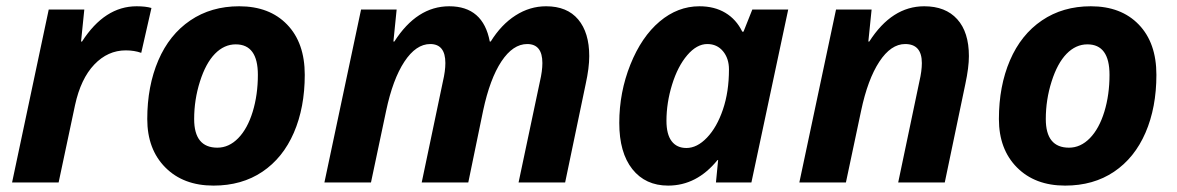

<svg xmlns="http://www.w3.org/2000/svg" viewBox="-20 -576 3714 606"><path d="M411.1 -556.2Q439.9 -556.2 458 -550.8L425.8 -409.2Q403.8 -417 377 -417Q320.3 -417 277.6 -372.3Q234.9 -327.6 216.8 -244.1L165 0H18.1L133.8 -545.9H246.1L235.8 -444.8H238.8Q310.5 -556.2 411.1 -556.2Z M793.9 -339.8Q793.9 -436 724.1 -436Q687.5 -436 658.4 -406.2Q629.4 -376.5 611.1 -318.8Q592.8 -261.2 592.8 -200.2Q592.8 -109.9 666 -109.9Q702.6 -109.9 731.9 -139.9Q761.2 -169.9 777.6 -223.4Q793.9 -276.9 793.9 -339.8ZM941.9 -339.8Q941.9 -236.8 907.5 -157.2Q873 -77.6 808.1 -33.9Q743.2 9.8 653.8 9.8Q558.6 9.8 501.7 -47.6Q444.8 -105 444.8 -200.2Q444.8 -304.2 479.7 -385.5Q514.6 -466.8 580.6 -511.5Q646.5 -556.2 734.9 -556.2Q830.6 -556.2 886.2 -498.5Q941.9 -440.9 941.9 -339.8Z M1397.9 -556.2Q1504.9 -556.2 1525.9 -444.8H1528.8Q1562 -498.5 1607.2 -527.3Q1652.3 -556.2 1703.6 -556.2Q1770 -556.2 1804.9 -514.6Q1839.8 -473.1 1839.8 -398.9Q1839.8 -361.8 1828.6 -311L1763.7 0H1616.7L1684.1 -318.8Q1691.9 -352.1 1691.9 -377Q1691.9 -437 1644 -437Q1599.1 -437 1562.7 -382.3Q1526.4 -327.6 1504.9 -227.1L1458 0H1311L1377.9 -318.8Q1385.7 -352.1 1385.7 -377Q1385.7 -437 1337.9 -437Q1293 -437 1256.3 -381.3Q1219.7 -325.7 1198.7 -226.1L1150.9 0H1003.9L1119.6 -545.9H1231.9L1221.7 -444.8H1224.6Q1295.9 -556.2 1397.9 -556.2Z M2088.9 9.8Q2017.1 9.8 1975.8 -42.2Q1934.6 -94.2 1934.6 -188Q1934.6 -284.7 1969.7 -372.3Q2004.9 -460 2062 -508.1Q2119.1 -556.2 2187.5 -556.2Q2234.9 -556.2 2269.3 -535.6Q2303.7 -515.1 2322.8 -476.1H2326.7L2354.5 -545.9H2467.8L2351.6 0H2239.7L2246.6 -70.8H2244.6Q2179.2 9.8 2088.9 9.8ZM2146.5 -108.9Q2180.2 -108.9 2211.4 -141.6Q2242.7 -174.3 2261.7 -230.2Q2280.8 -286.1 2280.8 -356.9Q2280.8 -391.6 2262 -414.3Q2243.2 -437 2212.4 -437Q2179.2 -437 2149.2 -401.9Q2119.1 -366.7 2101.3 -309.1Q2083.5 -251.5 2083.5 -194.8Q2083.5 -151.9 2099.9 -130.4Q2116.2 -108.9 2146.5 -108.9Z M2961.9 0H2814.9L2881.8 -318.8Q2889.6 -352.1 2889.6 -377Q2889.6 -437 2836.9 -437Q2792 -437 2755.4 -381.3Q2718.8 -325.7 2697.8 -226.1L2649.9 0H2502.9L2618.7 -545.9H2731L2720.7 -444.8H2723.6Q2794.9 -556.2 2897 -556.2Q2964.4 -556.2 3001.2 -515.4Q3038.1 -474.6 3038.1 -398.9Q3038.1 -363.3 3026.9 -311Z M3481.9 -339.8Q3481.9 -436 3412.1 -436Q3375.5 -436 3346.4 -406.2Q3317.4 -376.5 3299.1 -318.8Q3280.8 -261.2 3280.8 -200.2Q3280.8 -109.9 3354 -109.9Q3390.6 -109.9 3419.9 -139.9Q3449.2 -169.9 3465.6 -223.4Q3481.9 -276.9 3481.9 -339.8ZM3629.9 -339.8Q3629.9 -236.8 3595.5 -157.2Q3561 -77.6 3496.1 -33.9Q3431.2 9.8 3341.8 9.8Q3246.6 9.8 3189.7 -47.6Q3132.8 -105 3132.8 -200.2Q3132.8 -304.2 3167.7 -385.5Q3202.6 -466.8 3268.6 -511.5Q3334.5 -556.2 3422.9 -556.2Q3518.6 -556.2 3574.2 -498.5Q3629.9 -440.9 3629.9 -339.8Z"/></svg>

Font: TypoPRO Open Sans
Style: Bold Italic
Weight: 700
Italic angle: -12°
Foundry: Ascender Corporation
Version: Version 1.10